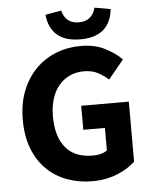

<svg xmlns="http://www.w3.org/2000/svg" viewBox="-58 -896 754 956"><g transform="rotate(-5 319.0 -418.0)"><path d="M365 12Q298 12 239.5 -9.5Q181 -31 138 -73Q95 -115 70.5 -177.5Q46 -240 46 -322Q46 -403 71 -466.5Q96 -530 139.5 -574Q183 -618 241 -641Q299 -664 364 -664Q435 -664 486 -638Q537 -612 569 -579L492 -485Q467 -507 439 -522Q411 -537 369 -537Q331 -537 299.5 -522.5Q268 -508 245 -481Q222 -454 209.5 -415Q197 -376 197 -327Q197 -226 242.5 -170.5Q288 -115 380 -115Q400 -115 419 -120Q438 -125 450 -135V-247H342V-367H580V-67Q546 -34 490 -11Q434 12 365 12ZM367 -697Q292 -697 251.5 -732Q211 -767 204 -834L284 -848Q291 -817 312 -799.5Q333 -782 367 -782Q401 -782 422 -799.5Q443 -817 450 -848L530 -834Q523 -767 482.5 -732Q442 -697 367 -697Z"/></g></svg>

Font: Giro Regular
Style: Bold
Weight: 700
Designer: Paul D. Hunt
Foundry: Adobe Systems Incorporated
Version: Version 1.000;PS 1.0;hotconv 1.0.88;makeotf.lib2.5.647800